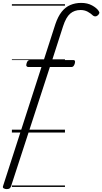

<svg xmlns="http://www.w3.org/2000/svg" viewBox="-82 -914 705 1324"><path d="M262 -452 -6 371Q-10 381 -16 385.5Q-22 390 -37 390Q-47 390 -56 385Q-65 380 -61 369L204 -452H112Q105 -452 101 -458Q97 -464 101 -476Q107 -500 124 -500H220L300 -748Q318 -801 343.5 -833Q369 -865 403 -879.5Q437 -894 478 -894Q521 -894 553 -876.5Q585 -859 598 -839Q605 -830 602.5 -822.5Q600 -815 592 -808Q584 -801 575.5 -801Q567 -801 560 -806Q545 -821 523 -833Q501 -845 474 -845Q431 -845 402 -820Q373 -795 353 -733L278 -500H424Q440 -500 434 -477Q427 -452 412 -452ZM0 365H366V375H0ZM0 -20H366V0H0ZM0 -505H366V-500H0ZM0 -885H366V-875H0Z"/></svg>

Font: Playwrite DK Uloopet Guides
Style: Regular
Weight: 400
Designer: Veronika Burian, José Scaglione
Foundry: TypeTogether
Version: Version 1.003